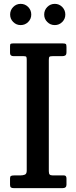

<svg xmlns="http://www.w3.org/2000/svg" viewBox="-20 -975 396 995"><path d="M233 -664.5V-88Q233 -75.5 237.2 -70.8Q241.5 -66 253 -66H311.5Q324.5 -66 324.5 -50V-17.5Q324.5 0 303.5 0H52.5Q41.5 0 36.8 -3.5Q32 -7 32 -17.5V-50.5Q32 -60 36.5 -63Q41 -66 55.5 -66H86Q99 -66 108.8 -70Q118.5 -74 118.5 -91V-665.5Q118.5 -676 116.5 -680Q114.5 -684 102.5 -684H50.5Q32 -684 32 -700V-735Q32 -745.5 35.2 -747.8Q38.5 -750 48.5 -750H305Q317.5 -750 321 -747Q324.5 -744 324.5 -731.5V-705.5Q324.5 -692 318.8 -688Q313 -684 302.5 -684H253Q240 -684 236.5 -680.8Q233 -677.5 233 -664.5ZM264 -845Q241 -845 225 -861Q209 -877 209 -899.5Q209 -922.5 225 -938.8Q241 -955 264 -955Q286.5 -955 302.5 -938.8Q318.5 -922.5 318.5 -899.5Q318.5 -877 302.5 -861Q286.5 -845 264 -845ZM87 -845Q64.5 -845 48.5 -861Q32.5 -877 32.5 -899.5Q32.5 -922.5 48.5 -938.8Q64.5 -955 87 -955Q110 -955 126 -938.8Q142 -922.5 142 -899.5Q142 -877 126 -861Q110 -845 87 -845Z"/></svg>

Font: Besley* Narrow Medium
Style: Regular
Weight: 500
Width: 4
Designer: Owen Earl
Foundry: indestructible type*
Version: Version 3.000; ttfautohint (v1.8.3)